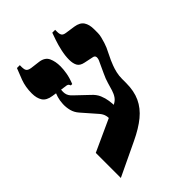

<svg xmlns="http://www.w3.org/2000/svg" viewBox="-208 -692 899 899"><g transform="rotate(-45 241.5 -243.0)"><path d="M52 111V-55L271 -155Q288 -163 297.5 -176.5Q307 -190 312.5 -208Q318 -226 324 -247Q330 -268 341 -291L365 -343Q373 -358 372 -369Q371 -380 357 -382L314 -391Q289 -396 280.5 -411.5Q272 -427 272 -452Q272 -478 278.5 -507.5Q285 -537 293.5 -561.5Q302 -586 306 -597H325V-583Q325 -568 330.5 -560.5Q336 -553 351 -551L399 -544Q431 -539 443.5 -520Q456 -501 456 -470V-445Q456 -434 452.5 -419.5Q449 -405 444.5 -391Q440 -377 436 -368L409 -312Q405 -303 399 -287.5Q393 -272 388.5 -253Q384 -234 384 -213V-186Q384 -133 366 -94Q348 -55 311.5 -25Q275 5 218 32ZM211 -124Q211 -134 209 -142.5Q207 -151 203 -158Q199 -165 194 -171L131 -243Q115 -261 109.5 -282.5Q104 -304 105 -326Q106 -348 111.5 -366Q117 -384 123 -394L149 -388Q144 -373 146.5 -355Q149 -337 167 -321L228 -263Q248 -245 256.5 -224.5Q265 -204 268 -183.5Q271 -163 271 -144ZM193 -361Q190 -369 186 -372Q182 -375 169 -376L97 -387Q63 -392 50 -412Q37 -432 37 -464Q37 -506 50 -541Q63 -576 72 -597H91V-582Q91 -569 96 -561Q101 -553 119 -550L167 -544Q200 -539 211 -515Q222 -491 222 -458Q222 -440 218 -415.5Q214 -391 202 -361Z"/></g></svg>

Font: Frank Ruhl Libre
Style: Bold
Weight: 700
Designer: Yanek Iontef
Foundry: Fontef
Version: Version 6.004